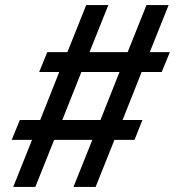

<svg xmlns="http://www.w3.org/2000/svg" viewBox="-20 -735 688 755"><path d="M32 0 106 -185H26L58 -263H138L213 -452H134L166 -530H245L319 -715H406L332 -530H482L556 -715H643L569 -530H648L616 -452H537L462 -263H540L509 -185H430L356 0H269L343 -185H193L119 0ZM225 -263H375L450 -452H300Z"/></svg>

Font: Wix Madefor Text Medium
Style: Italic
Weight: 500
Italic angle: -12°
Designer: Dalton Maag Ltd
Foundry: Dalton Maag Ltd
Version: Version 3.100